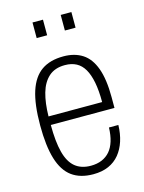

<svg xmlns="http://www.w3.org/2000/svg" viewBox="-112 -789 649 868"><g transform="rotate(-15 212.5 -355.0)"><path d="M216 12Q155 12 116 -16.5Q77 -45 58.5 -106Q40 -167 40 -263Q40 -362 59.5 -422Q79 -482 119 -510Q159 -538 222 -538Q274 -538 310.5 -514.5Q347 -491 366 -439Q385 -387 385 -303V-253H87Q87 -175 100 -125Q113 -75 141.5 -51.5Q170 -28 215 -28Q244 -28 266.5 -37.5Q289 -47 304.5 -65Q320 -83 328.5 -110.5Q337 -138 338 -174H382Q381 -133 370 -99Q359 -65 338.5 -40Q318 -15 287.5 -1.5Q257 12 216 12ZM87 -293H338Q338 -347 330.5 -385.5Q323 -424 308.5 -449Q294 -474 271.5 -486Q249 -498 218 -498Q171 -498 142.5 -472.5Q114 -447 101 -401.5Q88 -356 87 -293ZM127 -649V-722H176V-649ZM259 -649V-722H309V-649Z"/></g></svg>

Font: Archivo Condensed Thin
Style: Regular
Weight: 250
Width: 3
Designer: Hector Gatti
Foundry: Omnibus-Type
Version: Version 2.001